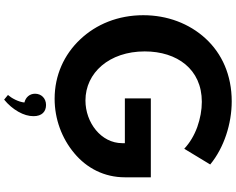

<svg xmlns="http://www.w3.org/2000/svg" viewBox="-126 -754 1140 928"><g transform="rotate(90 444.0 -290.0)"><path d="M457.5 16C555 16 648.5 -18.5 720.5 -79C792.5 -139 837 -223.5 837 -324V-449H455.5V-323.5H672V-311C672 -208.5 572.5 -133 465.5 -133C332 -133 228.5 -248 228.5 -419.5C228.5 -576.5 315 -695.5 472 -695.5C512 -695.5 552.5 -688 594 -673.5C635 -658.5 670 -637.5 699 -610.5L775 -736C694 -803 577.5 -840 470 -840C342.5 -840 238.5 -792.5 166 -713.5C93.5 -634.5 53.5 -528.5 53.5 -412.5C53.5 -291 97 -185 170.5 -107.5C244 -29.5 344 16 457.5 16ZM461.5 260C486 240 505.5 217 520 191.5C534.5 166 541.5 141.5 541.5 118C541.5 77.5 519.5 57.5 487.5 57.5C455.5 57.5 433 80 433 110.5C433 136.5 450 156 475.5 162C474 175.5 469.5 190.5 462 206C454.5 221.5 446.5 233 439 241.5Z"/></g></svg>

Font: Spartan
Style: Bold
Weight: 700
Designer: Matt Bailey, Mirko Velimirovic
Foundry: Matt Bailey
Version: Version 1.003